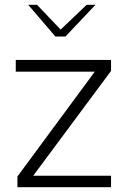

<svg xmlns="http://www.w3.org/2000/svg" viewBox="-20 -784 531 804"><path d="M53 -45 377 -484H46V-533H445V-487L119 -48H445V0H53ZM98 -764H135L234 -660L343 -764H380L254 -631H212Z"/></svg>

Font: Exo Light
Style: Regular
Weight: 300
Designer: Natanael Gama
Foundry: Natanael Gama
Version: Version 1.500; ttfautohint (v1.6)